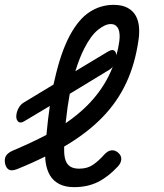

<svg xmlns="http://www.w3.org/2000/svg" viewBox="-56 -760 676 790"><path d="M47 -263Q27 -250 17.5 -261Q8 -272 12 -291Q14 -304 21.5 -317Q29 -330 40 -337L164 -412Q167 -423 169 -433Q194 -544 230.5 -612.5Q267 -681 312.5 -710.5Q358 -740 411 -740Q447 -740 469.5 -727.5Q492 -715 503 -694.5Q514 -674 516 -648Q518 -622 514 -596Q500 -497 463.5 -419Q427 -341 366 -278Q305 -215 218 -163L208 -157V-141Q208 -116 214 -99.5Q220 -83 233.5 -74.5Q247 -66 270 -66Q304 -66 327.5 -82.5Q351 -99 373 -124Q388 -140 402.5 -141.5Q417 -143 430 -132Q444 -120 443 -104.5Q442 -89 429 -75Q389 -32 346.5 -11Q304 10 249 10Q213 10 188.5 -2.5Q164 -15 150.5 -37Q137 -59 132 -91Q130 -103 130 -116Q76 -89 14 -64Q-7 -56 -18.5 -61.5Q-30 -67 -35 -86Q-39 -106 -31.5 -118.5Q-24 -131 -4 -140Q72 -172 135 -205Q141 -269 149 -324ZM254 -467 387 -547Q408 -560 417 -549Q422 -543 423 -533Q431 -561 435 -591Q437 -606 436 -619Q435 -632 431 -641Q427 -650 419.5 -655.5Q412 -661 399 -661Q377 -661 347.5 -637.5Q318 -614 291 -561Q271 -522 254 -467ZM214 -253Q264 -287 303 -326Q357 -380 390 -445Q400 -465 408 -485Q402 -478 394 -473L231 -374Q221 -320 214 -253Z"/></svg>

Font: Maple Mono NL Light
Style: Italic
Weight: 300
Italic angle: -10°
Monospace: yes
Designer: subframe7536
Version: Version 7.000